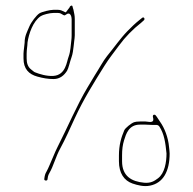

<svg xmlns="http://www.w3.org/2000/svg" viewBox="-20 -669 677 674"><path d="M146.6 -38.7C147.5 -46 148.5 -53.4 153.3 -61.4C167.4 -85 175.2 -118.4 192.1 -149C208.6 -179 226.2 -218.6 242.6 -254.2C273.8 -321.8 309.6 -378.7 346.4 -437.6C364.4 -466.4 379.8 -484.5 397.9 -509.4C419.7 -539.3 446.6 -566.6 476 -589.6L484.8 -597.5C490.4 -602.1 485.2 -611.5 478.9 -606.3L468.8 -598.2C454.3 -586.7 440.8 -573.5 427 -559.4C401.5 -533.1 381.5 -503.3 355.8 -472.2C342.9 -456.5 326.6 -425.9 312.6 -404.4L287.2 -362.1C250.1 -300.3 216.7 -220.9 182.1 -153.2C171.9 -133.3 162.3 -107.1 152.6 -86.2C150.4 -81.5 147 -73 143.7 -67.5C138.3 -58.6 136.9 -52.8 135.4 -40.4C134.6 -34 145.9 -33.6 146.6 -38.7ZM517 -257.4C523.8 -233.6 500.6 -242.5 491 -242.5H471C461.8 -242.5 455 -241.5 451 -240.1C440.8 -236.8 419.7 -219.4 416.4 -212C405.3 -186.2 397.5 -159.6 397.5 -123V-103C397.5 -61 415.7 -34.9 445.1 -24.8C463 -18.7 485 -12.9 506.5 -17.3C552.7 -26.5 575.5 -67.4 575.5 -130.4C575.5 -136.5 574.2 -145.1 573.5 -152.4C570.5 -187.2 557.3 -220.1 541.8 -241.7C532 -255.4 527.9 -265.3 523 -266.2C517.9 -267.3 515.4 -263.1 517 -257.4ZM564.4 -131.2C564.5 -130.9 564.5 -130.4 564.5 -130C564.5 -100.1 558.4 -60.6 534.5 -43C522 -33.8 510 -25.3 485.8 -27.6C441.7 -31.7 408.5 -50.7 408.5 -103V-124C408.5 -144 410.6 -160.7 415.6 -176.7C422.3 -198.2 431.7 -231.5 471 -231.5H491C497.1 -231.5 502.6 -231.3 513.4 -230.5H529C532.8 -230.5 537.1 -228.4 539.4 -224.9C556.8 -198.8 560.9 -166.1 564.4 -131.2ZM224.4 -643.2 211.1 -625.6C209.8 -625.8 208.6 -626.2 207.4 -626.8C198.1 -631.5 192.2 -634.5 184 -634.5H167C155.7 -634.5 127.3 -627.7 118.5 -622.3C107.9 -615.7 89.2 -590.7 83.5 -577.1C74.7 -556.2 66.5 -542.6 66.5 -520C66.5 -519.7 66.5 -519.1 66.4 -518.6L64.4 -500.6C63.7 -493.7 62.5 -487.1 62.5 -481L62.5 -464C62.5 -427.2 80.8 -408.5 111.2 -400.1C130.7 -394.7 148.5 -391.5 168 -391.5C190.5 -391.5 205.4 -404.7 215.4 -420.6C220.6 -429 225.2 -451.7 231.2 -468.3C235.1 -478.9 237.1 -493.8 238.6 -507.4L240.6 -525.4C241.3 -531.7 242.5 -537.9 242.5 -545V-602C242.5 -615.3 240.5 -620.5 237.8 -635.1C236.7 -638.7 235.2 -642.3 234.6 -646.2C233.7 -652.4 225.3 -648.5 224.4 -643.2ZM76.5 -518C76.5 -518.4 76.5 -519.2 76.6 -519.8C81.1 -550.8 95.8 -594.3 123.1 -612.4C130.3 -617.2 153.9 -623.5 167 -623.5H184C188.2 -623.5 191.4 -622.9 197.4 -619.2C205.3 -614.2 206.9 -614.1 210.2 -616.8C227.6 -630.7 231.5 -609.1 231.5 -602V-545C231.5 -538.5 231.1 -532.6 230.4 -527.2C228.1 -511.1 228 -489.2 220.7 -469.5C214.1 -453.2 211.5 -405.3 167 -402.5C144 -401 118.7 -408.8 102.4 -415.4C101.4 -415.8 100.1 -416.5 99.2 -417.2L89.3 -425.1C77.4 -434.1 73.5 -448.1 73.5 -464V-480C73.5 -494.3 76.5 -508.8 76.5 -518Z"/></svg>

Font: CiSf OpenHand
Style: Hln
Weight: 400
Foundry: Cannot Into Space Fonts
Version: Version 0.7892